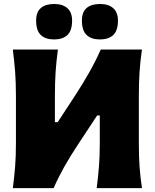

<svg xmlns="http://www.w3.org/2000/svg" viewBox="-20 -968 796 988"><path d="M46 0Q53.5 -56.5 57.8 -109.8Q62 -163 62 -230.5V-474Q62 -544.5 57.8 -599.5Q53.5 -654.5 46 -713H278Q270 -654.5 266.2 -599Q262.5 -543.5 262.5 -473V-339.5H277L370.5 -482.5Q406.5 -538 438.2 -593.8Q470 -649.5 498.5 -713H710.5Q702 -654.5 698.2 -599.5Q694.5 -544.5 694.5 -474V-230.5Q694.5 -163 698.2 -109.8Q702 -56.5 710.5 0H477.5Q485 -57 489.2 -110.5Q493.5 -164 493.5 -232V-374H480L385 -230Q341.5 -164.5 310.2 -108.8Q279 -53 256 0ZM494 -765Q450 -765 425.8 -787.8Q401.5 -810.5 401.5 -862.5Q401.5 -906 425.8 -926.8Q450 -947.5 495 -947.5Q538.5 -947.5 562.8 -925.8Q587 -904 587 -862Q587 -810.5 562.8 -787.8Q538.5 -765 494 -765ZM258 -765Q214 -765 190 -787.8Q166 -810.5 166 -862.5Q166 -906 190.2 -926.8Q214.5 -947.5 259 -947.5Q302.5 -947.5 326.8 -925.8Q351 -904 351 -862Q351 -810.5 326.8 -787.8Q302.5 -765 258 -765Z"/></svg>

Font: Commissioner Flair ExtraBold
Style: Regular
Weight: 800
Designer: Kostas Bartsokas
Foundry: Kostas Bartsokas
Version: Version 1.000; ttfautohint (v1.8.3)